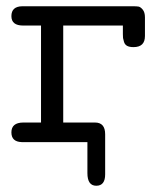

<svg xmlns="http://www.w3.org/2000/svg" viewBox="-20 -450 507 608"><path d="M16.1 -30.8Q16.1 -61.5 53.2 -62H109.9V-369.1H53.2Q16.1 -369.1 16.1 -398.9Q16.1 -429.7 50.8 -430.2H400.9Q412.1 -430.2 418.5 -429.2Q424.8 -428.2 431.9 -419.7Q439 -411.1 439 -395V-335.9Q439 -300.8 402.8 -300.8Q389.6 -300.8 382.3 -304.9Q375 -309.1 372.6 -317.6Q370.1 -326.2 369.6 -329.6Q369.1 -333 369.1 -341.8V-369.1H180.2V-62H280.8Q313 -62 313 -24.9V102.1Q313 138.2 284.9 138.2Q256.8 138.2 256.8 98.1V0H48.8Q16.1 -1 16.1 -30.8Z"/></svg>

Font: CMU Typewriter Text Variable Width
Style: Medium
Weight: 500
Version: Version 0.7.0